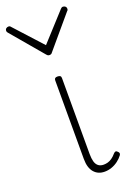

<svg xmlns="http://www.w3.org/2000/svg" viewBox="-195 -893 657 967"><g transform="rotate(-20 133.0 -409.5)"><path d="M191 17Q173 17 159 11Q145 5 134.5 -7Q124 -19 118.5 -37Q113 -55 113 -80V-500Q113 -508 117 -511.5Q121 -515 130 -515Q140 -515 144.5 -511.5Q149 -508 149 -500V-93Q149 -69 153.5 -52.5Q158 -36 169 -27Q180 -18 198 -18Q209 -18 220 -21Q231 -24 242.5 -32Q254 -40 265 -53Q270 -59 275.5 -60Q281 -61 286 -55Q291 -51 292.5 -46Q294 -41 290 -35Q279 -20 263 -8Q247 4 228.5 10.5Q210 17 191 17ZM276 -836Q283 -836 288.5 -831.5Q294 -827 294 -819Q294 -816 293 -813Q292 -810 289 -808L146 -639Q142 -633 138 -631.5Q134 -630 130 -630Q126 -630 122.5 -631.5Q119 -633 114 -639L-29 -808Q-31 -810 -32.5 -813Q-34 -816 -34 -819Q-34 -827 -28.5 -831.5Q-23 -836 -16 -836Q-12 -836 -9 -834.5Q-6 -833 -4 -830L130 -683L264 -830Q267 -833 269.5 -834.5Q272 -836 276 -836Z"/></g></svg>

Font: Playwrite BR Thin
Style: Regular
Weight: 250
Version: Version 1.003